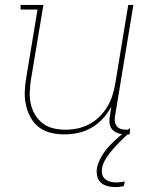

<svg xmlns="http://www.w3.org/2000/svg" viewBox="-20 -540 640 783"><path d="M242 8Q214 8 187 1.5Q160 -5 139 -21Q118 -37 105 -60.5Q92 -84 86 -111Q80 -138 81 -166.5Q82 -195 87 -223L133 -501H64V-520H157L107 -220Q103 -195 101.5 -169Q100 -143 105 -119Q110 -95 122 -74Q134 -53 153 -38Q172 -23 196.5 -17Q221 -11 247 -11Q271 -11 295.5 -16Q320 -21 343 -33Q366 -45 385 -63.5Q404 -82 417.5 -104.5Q431 -127 438.5 -151Q446 -175 450 -199L503 -520H524L449 -66Q447 -55 448.5 -44Q450 -33 456.5 -25Q463 -17 473.5 -14Q484 -11 495 -11H510L509 8H491Q476 8 462 3.5Q448 -1 438.5 -11Q429 -21 427 -36Q425 -51 428 -66L434 -105Q420 -79 399.5 -56.5Q379 -34 353 -19Q327 -4 298.5 2Q270 8 242 8ZM451 223Q434 223 418.5 219Q403 215 391.5 205Q380 195 376.5 179Q373 163 375 147Q380 122 394 98Q408 74 427 54Q446 34 467 16Q488 -2 511 -18L508 0Q491 16 474 33Q457 50 441.5 67.5Q426 85 413 105Q400 125 396 147Q394 160 397 171.5Q400 183 409 190.5Q418 198 430 201Q442 204 455 204Q463 204 471.5 203Q480 202 489 200L485 219Q477 221 468 222Q459 223 451 223Z"/></svg>

Font: Iosevka HT Thin Extended
Style: Italic
Weight: 100
Width: 7
Italic angle: -9°
Monospace: yes
Designer: Belleve Invis
Foundry: Belleve Invis
Version: Version 32.3.0; ttfautohint (v1.8.4)